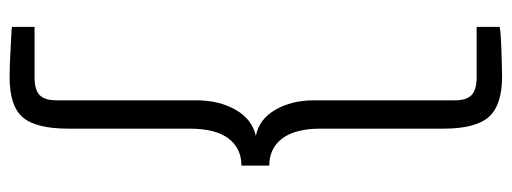

<svg xmlns="http://www.w3.org/2000/svg" viewBox="-353 -555 1066 400"><g transform="rotate(-90 180.0 -355.0)"><path d="M35 -385Q71 -385 91.5 -412Q112 -439 112 -493V-746Q112 -813 135.5 -840.5Q159 -868 219 -868Q229 -868 245 -867.5Q261 -867 277 -866Q293 -865 306.5 -864.5Q320 -864 324 -863V-816H219Q193 -816 182 -805.5Q171 -795 171 -770V-479Q171 -432 151.5 -397.5Q132 -363 97 -355Q132 -348 151.5 -314Q171 -280 171 -234V60Q171 84 182 94.5Q193 105 219 105H324V153Q320 154 307 155Q294 156 278 156.5Q262 157 246 157.5Q230 158 221 158Q161 158 136.5 130.5Q112 103 112 36V-220Q112 -273 91.5 -300Q71 -327 35 -327Z"/></g></svg>

Font: EncodeSans
Style: Light
Weight: 300
Designer: Pablo Impallari, Andres Torresi
Foundry: Pablo Impallari, Andres Torresi
Version: Version 1.000; ttfautohint (v1.4.1)